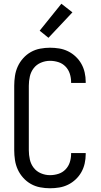

<svg xmlns="http://www.w3.org/2000/svg" viewBox="-20 -998 540 1026"><path d="M247 8Q221 8 194.5 3Q168 -2 145 -15Q122 -28 104 -48Q86 -68 75 -92Q64 -116 60 -142.5Q56 -169 56 -195V-540Q56 -566 60 -592.5Q64 -619 75 -643Q86 -667 104 -687Q122 -707 145 -720Q168 -733 194.5 -738Q221 -743 247 -743Q272 -743 296.5 -739Q321 -735 343.5 -724Q366 -713 384.5 -695.5Q403 -678 415 -656.5Q427 -635 432.5 -610.5Q438 -586 438 -561V-555H360V-559Q360 -582 353 -604Q346 -626 330 -642.5Q314 -659 292 -666Q270 -673 247 -673Q222 -673 198.5 -663Q175 -653 160 -633.5Q145 -614 139.5 -589.5Q134 -565 134 -540V-195Q134 -170 139.5 -145.5Q145 -121 160 -101.5Q175 -82 198.5 -72Q222 -62 247 -62Q270 -62 292 -69Q314 -76 330 -92.5Q346 -109 353 -131Q360 -153 360 -176V-180H438V-174Q438 -149 432.5 -124.5Q427 -100 415 -78.5Q403 -57 384.5 -39.5Q366 -22 343.5 -11Q321 0 296.5 4Q272 8 247 8ZM239 -796 192 -834 308 -978 367 -932Z"/></svg>

Font: Iosevka Fixed
Style: Regular
Weight: 400
Monospace: yes
Designer: Belleve Invis
Foundry: Belleve Invis
Version: Version 33.2.4